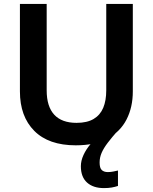

<svg xmlns="http://www.w3.org/2000/svg" viewBox="-20 -734 783 983"><path d="M490 98Q490 126 501 136.5Q512 147 532 147Q547 147 561 144Q575 141 584 139V218Q569 223 552 226Q535 229 512 229Q457 229 425.5 200.5Q394 172 394 117Q394 89 407.5 59.5Q421 30 445 2Q469 -26 500 -49L583 -65Q553 -31 532 -3.5Q511 24 500.5 48Q490 72 490 98ZM660 -266Q660 -185 628 -122.5Q596 -60 531.5 -25Q467 10 368 10Q229 10 155.5 -64Q82 -138 82 -266V-714H219V-271Q219 -189 257.5 -147Q296 -105 372 -105Q426 -105 459.5 -125Q493 -145 508.5 -182Q524 -219 524 -272V-714H660Z"/></svg>

Font: Noto Sans Oriya SemiBold
Style: Regular
Weight: 600
Version: Version 2.003